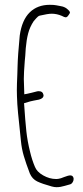

<svg xmlns="http://www.w3.org/2000/svg" viewBox="-20 -771 343 798"><path d="M104 -50Q88 -92 79 -122.5Q70 -153 67 -185Q63 -228 60 -253Q54 -307 52 -338Q50 -376 50 -396Q50 -418 52 -462L53 -495Q54 -539 62 -623Q71 -688 104 -720Q136 -751 187 -751Q205 -751 214 -749Q217 -748 230 -746Q243 -744 250 -740Q255 -738 264 -729.5Q273 -721 270 -716Q264 -706 260.5 -702.5Q257 -699 253 -699Q248 -699 237 -705Q216 -714 195 -714Q179 -714 145 -706Q138 -704 130.5 -695Q123 -686 120 -683Q104 -659 97 -632Q90 -605 87 -570Q85 -534 83 -518Q79 -468 79 -443Q79 -425 81 -379Q93 -381 109.5 -385Q126 -389 133 -391Q136 -392 141 -392Q157 -392 160 -379L161 -375Q161 -362 142 -357L121 -353Q112 -352 80 -342Q85 -267 89.5 -225.5Q94 -184 105 -140Q113 -106 125 -78Q133 -57 159.5 -42Q186 -27 213 -27Q220 -27 224 -28Q232 -29 246 -35Q264 -42 272 -42Q282 -42 285 -33Q286 -31 286 -27Q286 -20 282 -13.5Q278 -7 272 -5Q267 -4 249 1.5Q231 7 215 7Q206 7 195 4Q155 -7 134.5 -17Q114 -27 104 -50Z"/></svg>

Font: Amatic SC
Style: Regular
Weight: 400
Designer: Multiple Designers
Foundry: Vernon Adams
Version: Version 2.505